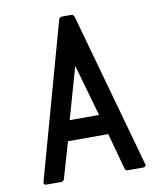

<svg xmlns="http://www.w3.org/2000/svg" viewBox="-85 -846 758 901"><g transform="rotate(-10 294.0 -396.0)"><path d="M448 -14Q445 -14 441.5 -17.5Q438 -21 437 -24L390 -197H198L148 -24Q147 -22 143.5 -18Q140 -14 137 -14H61Q57 -14 53.5 -18Q50 -22 51 -26L257 -768Q258 -771 261.5 -774.5Q265 -778 268 -778H319Q322 -778 325.5 -774Q329 -770 330 -768L537 -26Q538 -22 534.5 -18Q531 -14 527 -14ZM363 -293 293 -539 223 -293Z"/></g></svg>

Font: Kanalisirung
Style: Regular
Weight: 500
Designer: Peter Wiegel
Foundry: Peter Wiegel
Version: 1.000